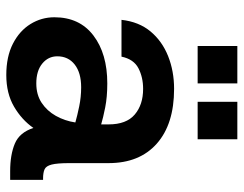

<svg xmlns="http://www.w3.org/2000/svg" viewBox="-100 -644 756 595"><g transform="rotate(90 277.5 -346.0)"><path d="M212 12Q155 12 115 -8.5Q75 -29 54 -63Q33 -97 33 -137Q33 -215 89.5 -258Q146 -301 238 -301Q280 -301 312.5 -294.5Q345 -288 365 -282V-305Q365 -360 334.5 -386Q304 -412 255 -412Q219 -412 191 -397.5Q163 -383 155 -345H41Q47 -399 77 -435Q107 -471 153.5 -489.5Q200 -508 255 -508Q364 -508 424.5 -454.5Q485 -401 485 -305V-184Q485 -146 489.5 -128.5Q494 -111 504.5 -106.5Q515 -102 532 -102H537V0H510Q459 0 424.5 -14.5Q390 -29 376 -72Q351 -36 310 -12Q269 12 212 12ZM238 -81Q273 -81 298 -97.5Q323 -114 338.5 -141.5Q354 -169 359 -202Q338 -208 309 -214Q280 -220 250 -220Q205 -220 179.5 -200Q154 -180 154 -146Q154 -118 176.5 -99.5Q199 -81 238 -81ZM295 -581V-704H411V-581ZM122 -581V-704H238V-581Z"/></g></svg>

Font: Host Grotesk SemiBold
Style: Regular
Weight: 600
Designer: Doukan Karapınar
Foundry: Element Type
Version: Version 1.003